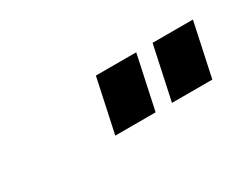

<svg xmlns="http://www.w3.org/2000/svg" viewBox="-30 -838 389 305"><g transform="rotate(-30 165.0 -686.0)"><path d="M227 -637H301L322 -735H248ZM123 -637H197L218 -735H144Z"/></g></svg>

Font: League Gothic Condensed Italic
Style: Regular
Weight: 400
Width: 3
Designer: The League of Moveable Type
Version: Version 1.600; ttfautohint (v1.8.3)